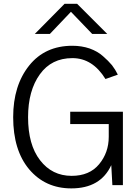

<svg xmlns="http://www.w3.org/2000/svg" viewBox="-20 -995 749 1032"><path d="M50.8 -365.2Q50.8 -535.2 136.7 -642.6Q221.7 -749 369.1 -749Q418.9 -749 461.9 -734.4Q504.9 -718.8 533.2 -693.4Q562.5 -668 582 -644.5Q600.6 -620.1 613.3 -593.8Q590.8 -585.9 546.9 -570.3Q477.5 -682.6 369.1 -682.6Q256.8 -682.6 194.3 -595.7Q130.9 -507.8 130.9 -365.2Q130.9 -216.8 195.3 -133.8Q259.8 -49.8 365.2 -49.8Q460.9 -49.8 512.7 -112.3Q564.5 -174.8 564.5 -259.8Q564.5 -282.2 564.5 -328.1Q512.7 -328.1 357.4 -328.1Q357.4 -344.7 357.4 -394.5Q428.7 -394.5 640.6 -394.5Q640.6 -295.9 640.6 0Q627 0 584 0Q583 -27.3 578.1 -107.4Q520.5 17.6 363.3 17.6Q223.6 17.6 136.7 -85Q50.8 -187.5 50.8 -365.2ZM167 -812.5Q207 -853.5 327.1 -974.6Q343.8 -974.6 394.5 -974.6Q434.6 -934.6 556.6 -812.5Q536.1 -812.5 475.6 -812.5Q447.3 -841.8 361.3 -931.6Q333 -901.4 248 -812.5Q227.5 -812.5 167 -812.5Z"/></svg>

Font: Gothic A1
Style: Regular
Weight: 400
Designer: HanYang I&C Co.,Ltd.
Version: Version 2.50